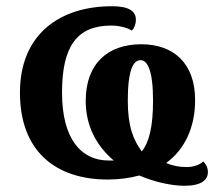

<svg xmlns="http://www.w3.org/2000/svg" viewBox="-20 -566 711 616"><path d="M572 30C625 30 647 12 647 -14C647 -29 640 -41 632 -48C621 -37 600 -30 579 -30C556 -30 534 -34 513 -43C572 -86 606 -156 606 -245C606 -363 537 -424 433 -424C328 -424 255 -364 255 -242C255 -159 292 -96 345 -51C340 -51 335 -51 329 -51C241 -51 179 -119 179 -269C179 -419 228 -484 337 -484C363 -484 388 -477 403 -468C411 -475 416 -490 416 -502C416 -531 393 -546 339 -546C172 -546 44 -456 44 -269C44 -81 158 10 326 10C363 10 397 5 427 -3C478 19 532 30 572 30ZM435 -80C408 -117 390 -159 390 -243C390 -343 408 -373 431 -373C452 -373 471 -343 471 -244C471 -160 459 -111 435 -80Z"/></svg>

Font: Noto Serif SemiCondensed
Style: Bold
Weight: 700
Width: 4
Designer: Monotype Design Team
Foundry: Monotype Imaging Inc.
Version: Version 2.015